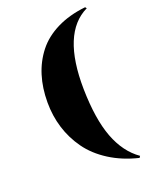

<svg xmlns="http://www.w3.org/2000/svg" viewBox="-154 -814 785 997"><g transform="rotate(-20 239.0 -316.0)"><path d="M442.4 -731.9 448.7 -724.1Q285.2 -645.5 290 -335.4Q293 -168 332 -64.9Q371.1 38.1 446.8 90.8L440.9 100.1Q351.6 78.6 283 34.9Q214.4 -8.8 172.9 -66.9Q131.3 -125 110.6 -192.1Q89.8 -259.3 89.8 -333.5Q89.8 -413.6 110.6 -480.5Q131.3 -547.4 173.1 -600.6Q214.8 -653.8 283.4 -688Q352.1 -722.2 442.4 -731.9Z"/></g></svg>

Font: Cinzel Black
Style: Regular
Weight: 900
Designer: Natanael Gama
Version: Version 1.001;PS 001.001;hotconv 1.0.56;makeotf.lib2.0.21325